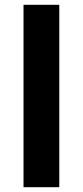

<svg xmlns="http://www.w3.org/2000/svg" viewBox="-20 -780 345 800"><path d="M227 0H78V-760H227Z"/></svg>

Font: Noto Sans Kawi
Style: Bold
Weight: 700
Designer: Fadhl Haqq
Version: Version 1.000